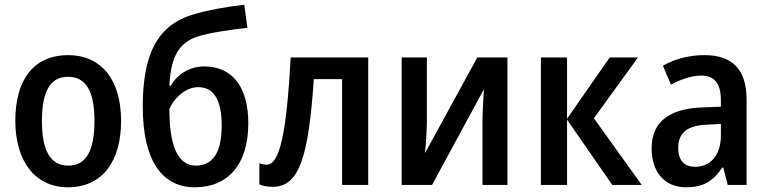

<svg xmlns="http://www.w3.org/2000/svg" viewBox="-20 -785 3258 815"><path d="M494 -272C494 -452 405 -551 270 -551C123 -551 45 -447 45 -272C45 -101 129 10 268 10C416 10 494 -102 494 -272ZM158 -271C158 -394 191 -459 269 -459C347 -459 381 -394 381 -272C381 -148 347 -82 270 -82C192 -82 158 -149 158 -271Z M586 -332C586 -100 670 10 807 10C947 10 1034 -86 1034 -262C1034 -416 966 -503 847 -503C779 -503 729 -464 705 -421H699C705 -544 739 -604 819 -630C867 -646 968 -660 1030 -667L1017 -765C934 -755 861 -742 802 -724C642 -678 586 -545 586 -332ZM812 -82C727 -82 699 -183 699 -322C713 -359 762 -415 821 -415C891 -415 921 -356 921 -251C921 -133 880 -82 812 -82Z M1543 0V-541H1214C1196 -216 1167 -86 1112 -86C1101 -86 1090 -88 1081 -93V-2C1097 5 1116 8 1138 8C1252 8 1290 -124 1312 -449H1432V0Z M1792 -541H1685V0H1814L2034 -406C2032 -369 2028 -307 2028 -264V0H2134V-541H2006L1784 -135C1788 -173 1792 -234 1792 -274Z M2568 -541 2387 -281V-541H2276V0H2387V-277L2579 0H2704L2501 -283L2688 -541Z M2970 -551C2904 -551 2842 -534 2794 -506L2828 -426C2872 -449 2915 -464 2957 -464C3011 -464 3040 -433 3040 -360V-332L2961 -329C2819 -324 2746 -266 2746 -155C2746 -56 2800 10 2892 10C2967 10 3008 -17 3046 -74H3050L3069 0H3149V-363C3149 -489 3090 -551 2970 -551ZM3040 -259V-210C3040 -124 2994 -77 2931 -77C2887 -77 2859 -101 2859 -157C2859 -218 2893 -253 2984 -256Z"/></svg>

Font: Noto Sans UI SemiCondensed Medium
Style: Regular
Weight: 500
Width: 4
Designer: Monotype Design Team
Foundry: Monotype Imaging Inc.
Version: Version 1.901